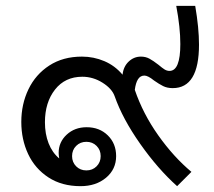

<svg xmlns="http://www.w3.org/2000/svg" viewBox="-20 -628 732 658"><path d="M636 -39 587 10Q521 -49 460.5 -135Q400 -221 373 -298Q364 -324 331.5 -344.5Q299 -365 262 -365Q203 -365 168.5 -321Q134 -277 134 -209Q134 -169 146.5 -137Q159 -105 183 -85Q181 -97 181 -104Q181 -141 208.5 -166.5Q236 -192 277 -192Q321 -192 349.5 -164Q378 -136 378 -93Q378 -48 343.5 -19Q309 10 256 10Q192 10 146 -20Q100 -50 76.5 -100Q53 -150 53 -210Q53 -271 77.5 -322Q102 -373 149 -403.5Q196 -434 261 -434Q301 -434 337.5 -418.5Q374 -403 400 -372Q403 -400 421 -417Q439 -434 463 -434Q479 -434 492 -427Q505 -420 523 -406Q536 -395 544 -390Q552 -385 561 -385Q598 -385 598 -477Q598 -534 584 -608H649Q662 -532 662 -475Q662 -326 572 -326Q553 -326 539 -333Q525 -340 508 -352Q487 -369 475 -369Q461 -369 453 -356.5Q445 -344 442 -320Q470 -238 522.5 -164Q575 -90 636 -39ZM227 -93Q227 -72 241 -58Q255 -44 276 -44Q297 -44 311 -58Q325 -72 325 -93Q325 -114 311 -128Q297 -142 276 -142Q255 -142 241 -128Q227 -114 227 -93Z"/></svg>

Font: Sarabun
Style: Regular
Weight: 400
Designer: Suppakit Chalermlarp | Katatrad Co.,Ltd.
Foundry: Cadson Demak Co.,Ltd.
Version: Version 1.000; ttfautohint (v1.6)